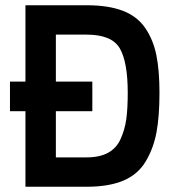

<svg xmlns="http://www.w3.org/2000/svg" viewBox="-20 -712 671 732"><path d="M18 -288V-401H77V-692H310Q393 -692 448 -671Q503 -650 533.5 -605.5Q564 -561 576 -502.5Q588 -444 588 -358Q588 -268 576.5 -207Q565 -146 535.5 -96.5Q506 -47 450.5 -23.5Q395 0 310 0H77V-288ZM467 -358Q467 -476 436.5 -528Q406 -580 310 -580H193V-401H332V-288H193V-112H310Q360 -112 392 -129.5Q424 -147 440 -182.5Q456 -218 461.5 -258Q467 -298 467 -358Z"/></svg>

Font: TitilliumText22L Rg
Style: Bold
Weight: 700
Designer: Campivisivi
Foundry: Campivisivi
Version: 1.000